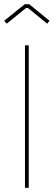

<svg xmlns="http://www.w3.org/2000/svg" viewBox="-48 -895 256 915"><path d="M89 0V-679H71V0ZM76 -857H85L177 -782L188 -796L91 -875H70L-28 -796L-16 -782Z"/></svg>

Font: Rawengulk
Style: Light
Weight: 300
Version: Version 0.9